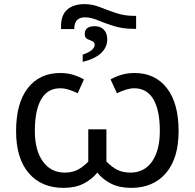

<svg xmlns="http://www.w3.org/2000/svg" viewBox="-20 -901 944 931"><path d="M390 -881Q428 -881 464.5 -866.5Q501 -852 542 -838Q583 -824 633 -824H640V-761H632Q575 -761 531 -775Q487 -789 453.5 -803Q420 -817 392 -817Q340 -817 340 -760H276V-775Q276 -828 306 -854.5Q336 -881 390 -881ZM439 -774Q467 -774 483.5 -757Q500 -740 500 -711Q500 -671 469.5 -643Q439 -615 381 -601V-636Q439 -656 439 -684Q439 -697 427 -701.5Q415 -706 403 -712Q391 -718 391 -736Q391 -774 439 -774ZM288 10Q181 10 119.5 -61.5Q58 -133 58 -265Q58 -401 115 -474Q172 -547 272 -547Q306 -547 334 -538.5Q362 -530 387 -516L357 -449Q333 -460 312.5 -466.5Q292 -473 272 -473Q211 -473 180 -420Q149 -367 149 -266Q149 -172 188 -118Q227 -64 294 -64Q328 -64 354 -76.5Q380 -89 408 -117V-274H496V-118Q524 -89 551 -76.5Q578 -64 612 -64Q680 -64 717.5 -118Q755 -172 755 -266Q755 -367 723.5 -420Q692 -473 631 -473Q612 -473 591 -466.5Q570 -460 547 -449L516 -516Q541 -530 569.5 -538.5Q598 -547 632 -547Q732 -547 789 -474Q846 -401 846 -265Q846 -133 784.5 -61.5Q723 10 616 10Q560 10 519.5 -10Q479 -30 452 -64Q424 -30 384 -10Q344 10 288 10Z"/></svg>

Font: RS Noto Sans
Style: Regular
Weight: 400
Designer: Monotype Design Team
Foundry: Monotype Imaging Inc.
Version: Version 3.10